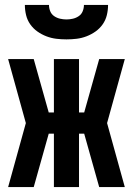

<svg xmlns="http://www.w3.org/2000/svg" viewBox="-20 -760 540 780"><path d="M487 0H383L322 -217H301V0H199V-217H178L117 0H13L85 -260L13 -520H117L178 -303H199V-520H301V-303H322L383 -520H487L415 -260ZM250 -600Q229 -600 208.5 -602.5Q188 -605 168.5 -612.5Q149 -620 132 -632Q115 -644 103 -661Q91 -678 86 -698.5Q81 -719 81 -740H179Q179 -727 184 -714.5Q189 -702 200 -694.5Q211 -687 224 -684Q237 -681 250 -681Q263 -681 276 -684Q289 -687 300 -694.5Q311 -702 316 -714.5Q321 -727 321 -740H419Q419 -719 414 -698.5Q409 -678 397 -661Q385 -644 368 -632Q351 -620 331.5 -612.5Q312 -605 291.5 -602.5Q271 -600 250 -600Z"/></svg>

Font: Iosevka SS18 Heavy
Style: Regular
Weight: 900
Monospace: yes
Designer: Belleve Invis
Foundry: Belleve Invis
Version: Version 25.1.1; ttfautohint (v1.8.4)